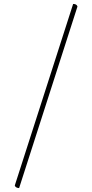

<svg xmlns="http://www.w3.org/2000/svg" viewBox="-20 -754 468 974"><path d="M77 200Q70 200 63.5 197Q57 194 55 187L351 -734Q369 -734 373 -721Z"/></svg>

Font: Petrona Thin
Style: Regular
Weight: 100
Designer: Ringo R. Seeber
Foundry: Ringo R. Seeber
Version: Version 2.001; ttfautohint (v1.8.3)